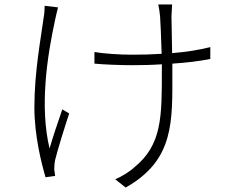

<svg xmlns="http://www.w3.org/2000/svg" viewBox="-20 -790 1040 860"><path d="M240 -757 180 -764C180 -750 179 -728 175 -708C164 -623 134 -470 134 -309C134 -182 166 -57 184 4L227 -2C226 -10 224 -22 223 -31C223 -43 224 -60 227 -74C238 -119 270 -222 290 -282L259 -300C239 -242 216 -174 202 -125C157 -312 191 -537 227 -702C231 -720 236 -742 240 -757ZM403 -557V-505C443 -501 519 -498 570 -498C614 -498 660 -499 705 -502V-474C705 -268 706 -141 581 -40C558 -19 523 2 496 13L543 50C763 -74 752 -248 752 -474V-505C814 -509 873 -516 922 -526V-579C871 -566 812 -557 751 -552L748 -717C749 -740 750 -757 751 -770H689C692 -755 695 -738 697 -717C699 -694 702 -615 704 -549C659 -546 614 -545 570 -545C515 -545 443 -550 403 -557Z"/></svg>

Font: Noto Sans TC Light
Style: Regular
Weight: 300
Designer: Ryoko NISHIZUKA 西塚涼子 (kana, bopomofo & ideographs); Paul D. Hunt (Latin, Greek & Cyrillic); Sandoll Communications 산돌커뮤니
Foundry: Adobe
Version: Version 2.004;hotconv 1.0.118;makeotfexe 2.5.65603